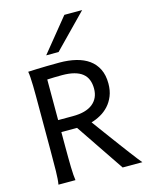

<svg xmlns="http://www.w3.org/2000/svg" viewBox="-142 -1081 921 1171"><g transform="rotate(-15 318.5 -495.5)"><path d="M178.2 -212.4Q178.2 -176.3 178.5 -144Q178.7 -111.8 179.4 -84.5Q180.2 -57.1 181.6 -35.6Q183.1 -14.2 185.5 0H78.1Q83.5 -29.3 84.5 -84.7Q85.4 -140.1 85.4 -212.4V-558.1Q85.4 -592.3 84.7 -621.8Q84 -651.4 82.5 -674.8Q81.1 -698.2 78.1 -712.9Q103.5 -713.9 134.3 -715.3Q160.6 -716.3 196.8 -717Q232.9 -717.8 275.9 -717.8Q333 -717.8 380.1 -706.3Q427.2 -694.8 460.9 -670.7Q494.6 -646.5 513.4 -608.4Q532.2 -570.3 532.2 -517.6Q532.2 -473.1 518.3 -439Q504.4 -404.8 481.7 -380.1Q459 -355.5 430.2 -339.4Q401.4 -323.2 371.6 -314.9Q386.2 -294.9 407.5 -265.9Q428.7 -236.8 452.9 -204.3Q477.1 -171.9 501.7 -138.4Q526.4 -105 547.9 -76.7Q569.3 -48.3 585.4 -27.8Q601.6 -7.3 607.9 0H483.4L277.3 -305.2H178.2ZM178.2 -380.9H271Q354 -380.9 396.7 -415Q439.5 -449.2 439.5 -510.3Q439.5 -541.5 429.9 -565.7Q420.4 -589.8 400.1 -606.2Q379.9 -622.6 347.9 -631.1Q315.9 -639.6 271 -639.6Q245.1 -639.6 221.4 -638.9Q197.8 -638.2 178.2 -637.2ZM493.2 -991.2 288.1 -781.2H210L380.9 -991.2Z"/></g></svg>

Font: Andika Am
Style: Regular
Weight: 400
Designer: Victor Gaultney, Annie Olsen, Julie Remington, Don Collingsworth, Eric Hays, Becca Hirsbrunner
Foundry: SIL International
Version: Version 5.000